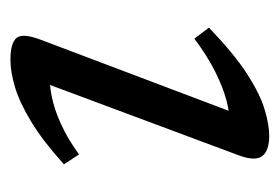

<svg xmlns="http://www.w3.org/2000/svg" viewBox="-104 -422 536 368"><g transform="rotate(90 164.0 -238.0)"><path d="M56.5 -49 201.5 -432.5 218.5 -409.5Q198.5 -411 173 -404.2Q147.5 -397.5 117.5 -382.5Q87.5 -367.5 54 -342.5L33 -370.5Q83.5 -419 122 -443.8Q160.5 -468.5 189.8 -477.2Q219 -486 240.5 -486Q269 -486 279.2 -472.5Q289.5 -459 277.5 -427L133 -39.5L118 -65.5Q138.5 -64 164 -69Q189.5 -74 218 -87Q246.5 -100 276 -121.5L295 -92.5Q250 -52 213.2 -29.8Q176.5 -7.5 147.2 1.2Q118 10 94.5 10Q62 10 52.5 -2Q43 -14 56.5 -49Z"/></g></svg>

Font: Newsreader 11pt
Style: Italic
Weight: 400
Italic angle: -17°
Version: Version 1.003